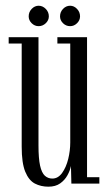

<svg xmlns="http://www.w3.org/2000/svg" viewBox="-20 -656 386 686"><path d="M153 11Q126 11 104.5 -0.2Q83 -11.5 70.2 -42.5Q57.5 -73.5 57.5 -132V-500.5H11V-523H117.5V-136.5Q117.5 -90 123.2 -64.2Q129 -38.5 140.2 -28.2Q151.5 -18 167 -18Q187.5 -18 202 -38.2Q216.5 -58.5 223.8 -88.2Q231 -118 231 -147V-500.5H185V-523H291V-23H335V0H235L233.5 -63Q230.5 -47 221 -29.8Q211.5 -12.5 195 -0.8Q178.5 11 153 11ZM230.5 -562.5Q216 -562.5 205.2 -573Q194.5 -583.5 194.5 -597.5Q194.5 -613 205.2 -624.2Q216 -635.5 230.5 -635.5Q244.5 -635.5 255.2 -624.2Q266 -613 266 -597.5Q266 -583.5 255.2 -573Q244.5 -562.5 230.5 -562.5ZM118 -562.5Q104 -562.5 93.2 -573Q82.5 -583.5 82.5 -597.5Q82.5 -613 93.2 -624.2Q104 -635.5 118 -635.5Q132.5 -635.5 143.5 -624.2Q154.5 -613 154.5 -597.5Q154.5 -583.5 143.5 -573Q132.5 -562.5 118 -562.5Z"/></svg>

Font: Imbue 48pt Light
Style: Regular
Weight: 300
Designer: Tyler Finck
Foundry: Etcetera Type Company
Version: Version 1.102